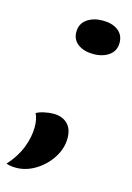

<svg xmlns="http://www.w3.org/2000/svg" viewBox="-145 -583 525 766"><g transform="rotate(15 117.5 -200.5)"><path d="M270 -460Q270 -427 244.5 -408.5Q219 -390 180 -390Q141 -390 116.5 -408Q92 -426 92 -458Q92 -492 118 -510.5Q144 -529 183 -529Q222 -529 246 -511Q270 -493 270 -460ZM-1 128Q-23 128 -41 122Q-4 81 13 37Q30 -7 30 -48Q30 -81 19 -103Q30 -110 50.5 -114.5Q71 -119 89 -119Q125 -119 146.5 -98.5Q168 -78 168 -39Q168 3 143.5 41.5Q119 80 80 104Q41 128 -1 128Z"/></g></svg>

Font: Sansita
Style: Bold Italic
Weight: 700
Italic angle: -11°
Designer: Pablo Cosgaya
Foundry: Omnibus-Type
Version: Version 1.006